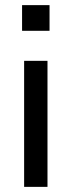

<svg xmlns="http://www.w3.org/2000/svg" viewBox="-20 -728 280 748"><path d="M66 -608V-708H173V-608ZM74 0V-491H165V0Z"/></svg>

Font: Nunito Sans 10pt SemiCondensed Medium
Style: Regular
Weight: 500
Width: 4
Designer: Vernon Adams
Foundry: Vernon Adams
Version: Version 3.101;gftools[0.9.27]